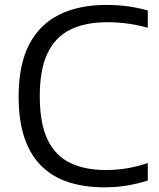

<svg xmlns="http://www.w3.org/2000/svg" viewBox="-20 -770 660 799"><path d="M414.5 9.5Q333 9.5 267.2 -11.2Q201.5 -32 154.8 -76.8Q108 -121.5 82.8 -193.5Q57.5 -265.5 57.5 -368.5Q57.5 -500 101 -584.2Q144.5 -668.5 226.5 -709Q308.5 -749.5 422 -749.5Q469.5 -749.5 511.5 -743.8Q553.5 -738 595 -726.5V-654.5Q554 -666 512 -671.8Q470 -677.5 426 -677.5Q335.5 -677.5 273 -647Q210.5 -616.5 178 -548.8Q145.5 -481 145.5 -370.5Q145.5 -255.5 178.5 -188Q211.5 -120.5 273 -91.5Q334.5 -62.5 419.5 -62.5Q464 -62.5 505.8 -69.2Q547.5 -76 595 -91.5V-19Q554 -5.5 509 2Q464 9.5 414.5 9.5Z"/></svg>

Font: Encode Sans SC SemiExpanded
Style: Regular
Weight: 400
Width: 6
Designer: Multiple Designers
Foundry: Impallari Type
Version: Version 3.002